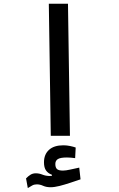

<svg xmlns="http://www.w3.org/2000/svg" viewBox="-20 -713 626 1008"><path d="M246.6 0 236.3 -693.4H336.9L347.2 0ZM126 274.4 116.7 223.6Q127.9 211.9 140.1 204.3Q152.3 196.8 168 196.8Q185.5 196.8 203.1 203.9Q220.7 210.9 240.7 210.9Q252.9 210.9 258.3 209Q263.7 207 280.3 202.1L275.4 224.1L252.9 215.8L252 204.1Q232.4 197.3 221.7 182.1Q210.9 167 210.9 139.2Q210.9 97.7 237.3 73.7Q263.7 49.8 312.5 49.8Q330.6 49.8 347.9 53.5Q365.2 57.1 377.4 61.5L374.5 117.2Q363.3 115.7 351.6 114.7Q339.8 113.8 331.5 113.8Q297.4 113.8 283.9 122.1Q270.5 130.4 270.5 147.9Q270.5 166.5 279.3 174.6Q288.1 182.6 310.5 182.6Q324.7 182.6 349.1 177.2Q373.5 171.9 396 167L402.8 228.5Q377.9 236.8 348.9 246.6Q319.8 256.3 292.7 263.2Q265.6 270 245.6 270Q223.1 270 206.5 262.5Q189.9 254.9 173.3 254.9Q159.7 254.9 149.2 260.7Q138.7 266.6 126 274.4Z"/></svg>

Font: Cascadia Mono
Style: Regular
Weight: 400
Monospace: yes
Designer: Aaron Bell
Foundry: Saja Typeworks
Version: Version 2404.023